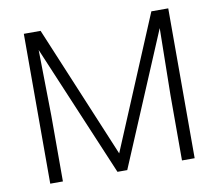

<svg xmlns="http://www.w3.org/2000/svg" viewBox="-78 -804 1022 897"><g transform="rotate(-10 432.5 -355.5)"><path d="M169.4 -710.9 431.6 -83.5 694.8 -710.9H774.9V0H714.8V-309.6L719.7 -627L455.1 0H408.7L145 -624.5L149.9 -311.5V0H89.8V-710.9Z"/></g></svg>

Font: Vazir Thin FD
Style: Thin-FD
Weight: 100
Designer: Saber Rastikerdar
Foundry: Saber Rastikerdar
Version: Version 30.0.0